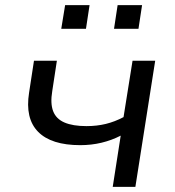

<svg xmlns="http://www.w3.org/2000/svg" viewBox="-20 -726 681 746"><path d="M418 0 449 -199Q414 -181 374.5 -171.5Q335 -162 292 -162Q179 -162 128 -214Q77 -266 93 -366L112 -490H201L183 -372Q175 -324 186.5 -294Q198 -264 230.5 -250Q263 -236 316 -236Q356 -236 391 -244.5Q426 -253 460 -271L495 -490H583L506 0ZM423 -614 437 -706H532L518 -614ZM218 -614 233 -706H328L314 -614Z"/></svg>

Font: Nunito Sans 10pt SemiExpanded
Style: Italic
Weight: 400
Width: 6
Italic angle: -9°
Designer: Vernon Adams
Foundry: Vernon Adams
Version: Version 3.101;gftools[0.9.27]